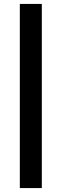

<svg xmlns="http://www.w3.org/2000/svg" viewBox="-20 -834 315 978"><path d="M81 -814H193V124H81Z"/></svg>

Font: Mozilla Text BETA SemiBold
Style: Regular
Weight: 600
Designer: Studio DRAMA
Foundry: Studio DRAMA
Version: Version 0.100